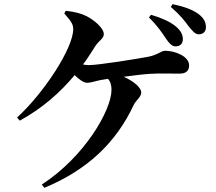

<svg xmlns="http://www.w3.org/2000/svg" viewBox="-20 -849 1040 923"><path d="M936 -684C957 -684 970 -698 970 -718C970 -742 960 -762 935 -781C907 -802 867 -817 810 -829L801 -816C851 -772 868 -748 885 -725C906 -700 917 -684 936 -684ZM824 -626C846 -626 859 -639 859 -661C859 -683 849 -702 824 -723C797 -745 757 -763 706 -778L696 -765C740 -722 759 -691 778 -663C794 -640 807 -626 824 -626ZM399 -451C417 -451 437 -459 463 -464L499 -470C511 -457 516 -440 516 -417C516 -318 384 -93 181 38L193 54C400 -32 538 -163 623 -345C634 -368 659 -382 659 -405C659 -427 624 -458 575 -480C621 -486 668 -492 699 -494C748 -497 805 -495 843 -495C880 -495 889 -514 889 -535C889 -579 820 -605 774 -605C754 -605 739 -585 692 -576C639 -566 454 -536 407 -536C398 -536 389 -537 379 -539C400 -567 419 -597 438 -627C456 -655 479 -663 479 -685C479 -714 433 -752 397 -771C369 -785 336 -793 296 -797L289 -784C320 -750 332 -733 332 -709C332 -618 193 -404 62 -284L75 -269C183 -328 268 -403 339 -488C358 -469 381 -451 399 -451Z"/></svg>

Font: Source Han Serif CN
Style: Bold
Weight: 700
Designer: Ryoko NISHIZUKA 西塚涼子 (kana & ideographs); Frank Grießhammer (Latin, Greek & Cyrillic); Wenlong ZHANG 张文龙 (bopomofo); San
Foundry: Adobe
Version: Version 2.003;hotconv 1.1.1;makeotfexe 2.6.0